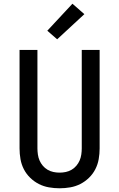

<svg xmlns="http://www.w3.org/2000/svg" viewBox="-20 -1003 640 1031"><path d="M300 8Q271 8 242.5 3Q214 -2 188.5 -15Q163 -28 142 -48.5Q121 -69 108 -94.5Q95 -120 90 -148.5Q85 -177 85 -206V-735H181V-206Q181 -190 183.5 -173Q186 -156 192.5 -141Q199 -126 210 -113Q221 -100 235.5 -91.5Q250 -83 266.5 -79.5Q283 -76 300 -76Q317 -76 333.5 -79.5Q350 -83 364.5 -91.5Q379 -100 390 -113Q401 -126 407.5 -141Q414 -156 416.5 -173Q419 -190 419 -206V-735H515V-206Q515 -177 510 -148.5Q505 -120 492 -94.5Q479 -69 458 -48.5Q437 -28 411.5 -15Q386 -2 357.5 3Q329 8 300 8ZM287 -792 234 -838 369 -983 433 -927Z"/></svg>

Font: Iosevka Fixed Curly Md Ex
Style: Regular
Weight: 500
Width: 7
Monospace: yes
Designer: Belleve Invis
Foundry: Belleve Invis
Version: Version 30.1.2